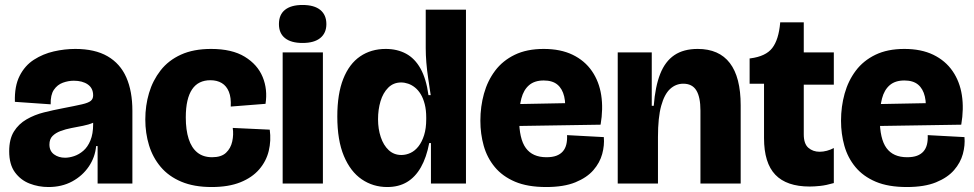

<svg xmlns="http://www.w3.org/2000/svg" viewBox="-20 -739 3921 773"><path d="M175 14Q135 14 99 0Q63 -14 40 -45.5Q17 -77 17 -130Q17 -179 36 -209.5Q55 -240 87 -258.5Q119 -277 157 -286.5Q195 -296 232 -303Q284 -313 310 -319Q336 -325 345.5 -333Q355 -341 355 -355Q355 -384 333.5 -399Q312 -414 277 -414Q255 -414 233 -406Q211 -398 197 -377.5Q183 -357 184 -319L40 -329Q38 -392 59 -433.5Q80 -475 116.5 -498.5Q153 -522 196.5 -532Q240 -542 283 -542Q362 -542 413 -512.5Q464 -483 488.5 -427.5Q513 -372 513 -293V-199Q513 -166 513 -132.5Q513 -99 513 -66Q513 -33 513 0H373Q373 -36 373 -73Q373 -110 373 -151H367Q363 -106 337.5 -68.5Q312 -31 270.5 -8.5Q229 14 175 14ZM242 -104Q259 -104 278.5 -110.5Q298 -117 315.5 -132Q333 -147 344 -173.5Q355 -200 355 -239V-263L382 -266Q374 -253 355.5 -245Q337 -237 314 -232.5Q291 -228 267.5 -223.5Q244 -219 224 -211.5Q204 -204 191.5 -191.5Q179 -179 179 -157Q179 -131 197.5 -117.5Q216 -104 242 -104Z M832 14Q761 14 710 -7.5Q659 -29 627 -67Q595 -105 580 -154Q565 -203 565 -258Q565 -314 580 -364.5Q595 -415 626.5 -455.5Q658 -496 708.5 -519Q759 -542 830 -542Q914 -542 965.5 -510.5Q1017 -479 1037.5 -429Q1058 -379 1049 -321L909 -310Q911 -346 901.5 -369.5Q892 -393 873 -404.5Q854 -416 827 -416Q803 -416 784.5 -407Q766 -398 753.5 -379.5Q741 -361 734.5 -333Q728 -305 728 -266Q728 -216 739.5 -180Q751 -144 774.5 -125Q798 -106 834 -106Q871 -106 890 -124Q909 -142 915 -169.5Q921 -197 917 -224L1066 -217Q1072 -173 1062 -131.5Q1052 -90 1023.5 -57Q995 -24 947.5 -5Q900 14 832 14Z M1118 0V-528H1280V0ZM1198 -566Q1152 -566 1127.5 -585.5Q1103 -605 1103 -642Q1103 -680 1127.5 -699.5Q1152 -719 1198 -719Q1245 -719 1269.5 -699Q1294 -679 1294 -642Q1294 -606 1269.5 -586Q1245 -566 1198 -566Z M1539 14Q1482 14 1436.5 -17Q1391 -48 1364.5 -111Q1338 -174 1338 -270Q1338 -361 1362 -421.5Q1386 -482 1430 -512Q1474 -542 1533 -542Q1579 -542 1614.5 -523Q1650 -504 1673 -463Q1696 -422 1705 -356H1714Q1709 -390 1704 -423Q1699 -456 1696.5 -487Q1694 -518 1694 -545V-700H1856V-186V0H1715V-163H1708Q1697 -105 1674.5 -65.5Q1652 -26 1618.5 -6Q1585 14 1539 14ZM1596 -115Q1615 -115 1633 -123.5Q1651 -132 1665 -150Q1679 -168 1687.5 -195Q1696 -222 1696 -259V-266Q1696 -296 1690 -319.5Q1684 -343 1674 -359.5Q1664 -376 1651 -386.5Q1638 -397 1623.5 -402Q1609 -407 1595 -407Q1564 -407 1543 -386Q1522 -365 1512 -331.5Q1502 -298 1502 -259Q1502 -220 1513 -187Q1524 -154 1545 -134.5Q1566 -115 1596 -115Z M2179 14Q2104 14 2053.5 -7.5Q2003 -29 1972 -66.5Q1941 -104 1927.5 -152Q1914 -200 1914 -253Q1914 -310 1928.5 -362Q1943 -414 1973.5 -454.5Q2004 -495 2052.5 -518.5Q2101 -542 2169 -542Q2237 -542 2285.5 -518.5Q2334 -495 2363 -453Q2392 -411 2400.5 -356Q2409 -301 2398 -237L2015 -231V-319L2274 -324L2253 -273Q2259 -319 2251.5 -350.5Q2244 -382 2224 -398.5Q2204 -415 2169 -415Q2132 -415 2110 -396Q2088 -377 2079 -342.5Q2070 -308 2070 -261Q2070 -180 2097 -143Q2124 -106 2180 -106Q2204 -106 2220 -112Q2236 -118 2246 -129.5Q2256 -141 2260 -157.5Q2264 -174 2263 -195L2411 -187Q2414 -154 2404.5 -119Q2395 -84 2369 -54Q2343 -24 2296.5 -5Q2250 14 2179 14Z M2467 0V-299V-528H2604V-313H2612Q2618 -391 2638 -441.5Q2658 -492 2695 -517Q2732 -542 2789 -542Q2875 -542 2918.5 -485Q2962 -428 2962 -315V0H2800V-294Q2800 -348 2783.5 -375Q2767 -402 2731 -402Q2701 -402 2678 -381Q2655 -360 2642 -313Q2629 -266 2629 -187V0Z M3240 12Q3147 12 3101.5 -35.5Q3056 -83 3056 -183V-402H2998V-504H3001Q3063 -512 3089 -545.5Q3115 -579 3121 -647V-649H3216V-528H3337V-398H3216V-198Q3216 -160 3234.5 -144Q3253 -128 3280 -128Q3294 -128 3309 -132Q3324 -136 3337 -143V-2Q3306 7 3282 9.5Q3258 12 3240 12Z M3631 14Q3556 14 3505.5 -7.5Q3455 -29 3424 -66.5Q3393 -104 3379.5 -152Q3366 -200 3366 -253Q3366 -310 3380.5 -362Q3395 -414 3425.5 -454.5Q3456 -495 3504.5 -518.5Q3553 -542 3621 -542Q3689 -542 3737.5 -518.5Q3786 -495 3815 -453Q3844 -411 3852.5 -356Q3861 -301 3850 -237L3467 -231V-319L3726 -324L3705 -273Q3711 -319 3703.5 -350.5Q3696 -382 3676 -398.5Q3656 -415 3621 -415Q3584 -415 3562 -396Q3540 -377 3531 -342.5Q3522 -308 3522 -261Q3522 -180 3549 -143Q3576 -106 3632 -106Q3656 -106 3672 -112Q3688 -118 3698 -129.5Q3708 -141 3712 -157.5Q3716 -174 3715 -195L3863 -187Q3866 -154 3856.5 -119Q3847 -84 3821 -54Q3795 -24 3748.5 -5Q3702 14 3631 14Z"/></svg>

Font: Bricolage Grotesque 96pt ExtraBold
Style: Regular
Weight: 800
Designer: Mathieu Triay
Foundry: Atelier Triay
Version: Version 1.001;gftools[0.9.33.dev8+g029e19f]